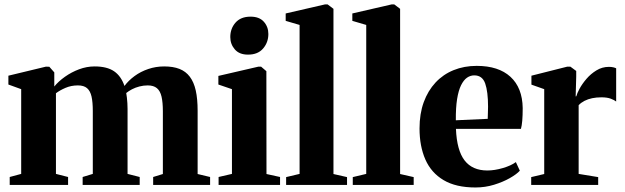

<svg xmlns="http://www.w3.org/2000/svg" viewBox="-20 -838 2832 870"><path d="M24 0V-36L76 -50V-434L18 -455V-495L188 -536L203.5 -535.5L226 -510V-446Q244.5 -469 274 -490Q303.5 -511 338.2 -524Q373 -537 408.5 -537Q465 -537 497 -515Q529 -493 544 -448.5Q562 -473 589.5 -493.2Q617 -513.5 651.5 -525.2Q686 -537 724 -537Q764.5 -537 793.2 -525.8Q822 -514.5 840.2 -490.2Q858.5 -466 867 -428Q875.5 -390 875.5 -336V-49.5L932 -36V0H674V-36L718 -49.5V-334Q718 -374 712 -400Q706 -426 691 -438.5Q676 -451 649.5 -451Q630 -451 611.8 -446.2Q593.5 -441.5 578.2 -433.5Q563 -425.5 552 -416.5Q553.5 -407.5 555 -395.5Q556.5 -383.5 557.2 -370.5Q558 -357.5 558 -344.5V-50L613 -36V0H354.5V-36L400.5 -50V-335Q400.5 -375 394.8 -400.5Q389 -426 374.5 -438.5Q360 -451 333 -451Q302.5 -451 276.5 -439.8Q250.5 -428.5 233.5 -415.5V-50L288.5 -36V0Z M970.5 0V-36L1031 -50V-434L969.5 -455V-494L1151 -536H1163L1187 -515.5L1187.5 -49.5L1249 -36V0ZM1103.5 -590.5Q1064.5 -590.5 1044 -614.2Q1023.5 -638 1023.5 -670Q1023.5 -708.5 1047.2 -735.5Q1071 -762.5 1115 -762.5H1116Q1155 -762.5 1175.5 -739.5Q1196 -716.5 1196 -684Q1196 -646 1172.2 -618.2Q1148.5 -590.5 1104.5 -590.5Z M1337.5 -50V-725L1274.5 -743.5V-777L1452.5 -818H1464.5L1491 -798V-49.5L1552.5 -35.5V0H1276.5V-35.5Z M1639.5 -50V-725L1576.5 -743.5V-777L1754.5 -818H1766.5L1793 -798V-49.5L1854.5 -35.5V0H1578.5V-35.5Z M2134.5 11.5Q2046 11.5 1990 -21.8Q1934 -55 1907.5 -115.2Q1881 -175.5 1881 -256Q1881 -322.5 1900 -374.8Q1919 -427 1953.5 -464Q1988 -501 2035.5 -520.2Q2083 -539.5 2140 -539.5Q2239 -539.5 2293 -490Q2347 -440.5 2348.5 -348.5Q2348.5 -315 2346.5 -291.5Q2344.5 -268 2340.5 -254H2046Q2048 -205 2057.8 -169.5Q2067.5 -134 2085.2 -111Q2103 -88 2128.8 -76.8Q2154.5 -65.5 2188 -65.5Q2221 -65.5 2258.5 -76.5Q2296 -87.5 2317.5 -103.5L2335.5 -64.5Q2321 -48.5 2290.2 -31Q2259.5 -13.5 2219 -1Q2178.5 11.5 2134.5 11.5ZM2045.5 -293 2190 -299.5Q2190.5 -314 2190.8 -327Q2191 -340 2191.5 -354.5Q2191.5 -423 2178.5 -459.8Q2165.5 -496.5 2129 -496.5Q2111.5 -496.5 2096.2 -486Q2081 -475.5 2069.2 -451.8Q2057.5 -428 2051.2 -389Q2045 -350 2045.5 -293Z M2387 0V-35.5L2446 -49.5V-434L2388 -454.5V-495L2550.5 -536H2564.5L2591 -516.5V-491.5L2588.5 -401L2591.5 -402Q2594.5 -414.5 2606.2 -436.2Q2618 -458 2637.5 -480.8Q2657 -503.5 2682.8 -519.2Q2708.5 -535 2739 -535Q2751 -535 2759 -533Q2767 -531 2772 -528.5V-378Q2764 -384.5 2747.5 -390.8Q2731 -397 2705.5 -397Q2682.5 -397 2663.2 -393Q2644 -389 2628.5 -381Q2613 -373 2602 -361.5V-50L2690.5 -35.5V0Z"/></svg>

Font: Merriweather 96pt ExtraBold
Style: Regular
Weight: 800
Version: Version 2.100